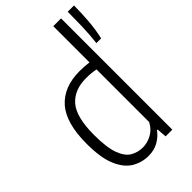

<svg xmlns="http://www.w3.org/2000/svg" viewBox="-245 -892 986 986"><g transform="rotate(-45 248.5 -399.0)"><path d="M222 9.5Q173.5 9.5 132.2 -15Q91 -39.5 65.8 -98.2Q40.5 -157 40.5 -259.5Q40.5 -410.5 102 -480Q163.5 -549.5 279.5 -549.5Q311.5 -549.5 346.5 -545V-808H403V0H354.5L350 -54H345.5Q327.5 -28 296 -9.2Q264.5 9.5 222 9.5ZM232 -42Q265 -42 297 -59.5Q329 -77 346.5 -112V-494Q314.5 -500.5 276.5 -500.5Q191 -500.5 145.2 -447.5Q99.5 -394.5 99.5 -265.5Q99.5 -174 117.2 -125.8Q135 -77.5 165 -59.8Q195 -42 232 -42ZM441.5 -590Q448 -643 449.8 -701.2Q451.5 -759.5 451.5 -808H497Q497 -757 492.5 -699.2Q488 -641.5 476 -590Z"/></g></svg>

Font: Encode Sans Condensed Condensed Light
Style: Regular
Weight: 300
Width: 3
Designer: Multiple Designers
Foundry: Impallari Type
Version: Version 3.000; ttfautohint (v1.8.3) -l 8 -r 50 -G 200 -x 14 